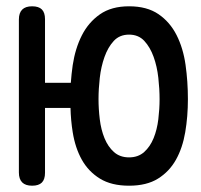

<svg xmlns="http://www.w3.org/2000/svg" viewBox="-20 -580 640 610"><path d="M123 -519V-317H205Q207 -345 211 -373Q219 -426 240 -467.5Q261 -509 297.5 -534.5Q334 -560 390 -560Q447 -560 483.5 -535Q520 -510 541 -468.5Q562 -427 569.5 -374Q577 -321 577 -265Q577 -210 568.5 -160Q560 -110 539 -72.5Q518 -35 482 -12.5Q446 10 390 10Q334 10 297.5 -12.5Q261 -35 240 -72.5Q219 -110 211 -160Q205 -197 204 -237H123V-31Q123 -10 113 0Q103 10 82 10Q61 10 50.5 -0.5Q40 -11 40 -32V-518Q40 -539 50.5 -549.5Q61 -560 82 -560Q103 -560 113 -550Q123 -540 123 -519ZM390 -80Q419 -80 438 -97Q457 -114 468 -141Q479 -168 483 -201Q487 -234 487 -265Q487 -297 483 -333Q479 -369 468 -399.5Q457 -430 438.5 -450Q420 -470 390 -470Q360 -470 341.5 -450Q323 -430 312 -399Q301 -368 297 -332.5Q293 -297 293 -265Q293 -234 297 -201Q301 -168 312 -141Q323 -114 342 -97Q361 -80 390 -80Z"/></svg>

Font: Maple Mono NL
Style: Regular
Weight: 400
Monospace: yes
Designer: subframe7536
Version: Version 7.000